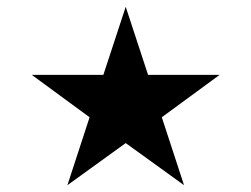

<svg xmlns="http://www.w3.org/2000/svg" viewBox="-20 -728 741 566"><path d="M73.7 -507.3H284.7L350.6 -708L416.5 -507.3H627.4L457 -382.3L522.5 -182.1L350.6 -306.2L178.7 -182.1L244.1 -382.3Z"/></svg>

Font: Vazir FD-WOL
Style: Regular-FD-WOL
Weight: 400
Designer: Saber Rastikerdar
Foundry: Saber Rastikerdar
Version: Version 30.1.0